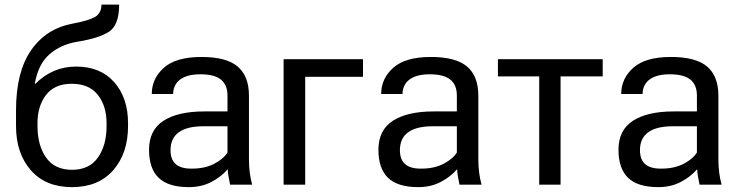

<svg xmlns="http://www.w3.org/2000/svg" viewBox="-20 -778 3118 809"><path d="M283.5 -62.5Q356 -62.5 392.5 -114Q429 -165.5 429 -247V-259Q429 -331.5 392.2 -378.2Q355.5 -425 282.5 -425Q210 -425 174 -378Q138 -331 138 -259V-247Q138 -165.5 174.2 -114Q210.5 -62.5 283.5 -62.5ZM283.5 10.5Q172 10.5 109.8 -60.8Q47.5 -132 47.5 -247V-313.5Q47.5 -474.5 110.8 -566Q174 -657.5 286 -678.5Q351.5 -690.5 379.5 -706.2Q407.5 -722 407.5 -758.5H482Q482 -672 439 -644.2Q396 -616.5 305 -602Q236 -590.5 188.5 -549.2Q141 -508 126.5 -425L128 -424Q201 -497.5 300.5 -497.5Q403.5 -497.5 461.5 -431.5Q519.5 -365.5 519.5 -259V-247Q519.5 -132 457 -60.8Q394.5 10.5 283.5 10.5Z M776 10.5Q689 10.5 648.5 -28.8Q608 -68 608 -146.5Q608 -230 669 -269.2Q730 -308.5 841 -308.5H938.5V-375.5Q938.5 -420 911 -442.5Q883.5 -465 824 -465Q784 -465 758.5 -454Q733 -443 721.2 -424.2Q709.5 -405.5 709.5 -382H619.5Q619.5 -447 670.5 -492.5Q721.5 -538 829 -538Q933.5 -538 981.2 -497.8Q1029 -457.5 1029 -374.5V-106.5Q1029 -48.5 1042.5 0H949.5Q941 -38 939.5 -65Q911.5 -32.5 870 -11Q828.5 10.5 776 10.5ZM789.5 -67.5Q842.5 -67.5 881.8 -87.5Q921 -107.5 938.5 -135.5V-246H838Q698.5 -246 698.5 -145Q698.5 -67.5 785 -67.5Z M1266 0H1175V-528.5H1509.5V-454.5H1266Z M1742.5 10.5Q1655.5 10.5 1615 -28.8Q1574.5 -68 1574.5 -146.5Q1574.5 -230 1635.5 -269.2Q1696.5 -308.5 1807.5 -308.5H1905V-375.5Q1905 -420 1877.5 -442.5Q1850 -465 1790.5 -465Q1750.5 -465 1725 -454Q1699.5 -443 1687.8 -424.2Q1676 -405.5 1676 -382H1586Q1586 -447 1637 -492.5Q1688 -538 1795.5 -538Q1900 -538 1947.8 -497.8Q1995.5 -457.5 1995.5 -374.5V-106.5Q1995.5 -48.5 2009 0H1916Q1907.5 -38 1906 -65Q1878 -32.5 1836.5 -11Q1795 10.5 1742.5 10.5ZM1756 -67.5Q1809 -67.5 1848.2 -87.5Q1887.5 -107.5 1905 -135.5V-246H1804.5Q1665 -246 1665 -145Q1665 -67.5 1751.5 -67.5Z M2342 0H2252V-456H2078V-528.5H2519.5V-456H2342Z M2754 10.5Q2667 10.5 2626.5 -28.8Q2586 -68 2586 -146.5Q2586 -230 2647 -269.2Q2708 -308.5 2819 -308.5H2916.5V-375.5Q2916.5 -420 2889 -442.5Q2861.5 -465 2802 -465Q2762 -465 2736.5 -454Q2711 -443 2699.2 -424.2Q2687.5 -405.5 2687.5 -382H2597.5Q2597.5 -447 2648.5 -492.5Q2699.5 -538 2807 -538Q2911.5 -538 2959.2 -497.8Q3007 -457.5 3007 -374.5V-106.5Q3007 -48.5 3020.5 0H2927.5Q2919 -38 2917.5 -65Q2889.5 -32.5 2848 -11Q2806.5 10.5 2754 10.5ZM2767.5 -67.5Q2820.5 -67.5 2859.8 -87.5Q2899 -107.5 2916.5 -135.5V-246H2816Q2676.5 -246 2676.5 -145Q2676.5 -67.5 2763 -67.5Z"/></svg>

Font: Roberto Sans
Style: Regular
Weight: 400
Designer: Google (font) & Cristiano Sobral (main changes)
Version: Version 1.500; ttfautohint (v1.8.4.7-5d5b-dirty)